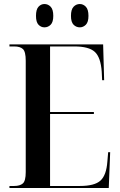

<svg xmlns="http://www.w3.org/2000/svg" viewBox="-20 -935 597 955"><path d="M27 0V-10H51Q79 -10 93.5 -22.5Q108 -35 108 -79V-633Q108 -678 94 -691Q80 -704 51 -704H27V-714H493L498 -536H488L486 -578Q481 -650 451.5 -677Q422 -704 350 -704H229V-378H447V-368H229V-10H378Q450 -10 479.5 -36.5Q509 -63 514 -131L518 -178H528L521 0ZM377 -799Q359 -799 346 -812Q333 -825 333 -856Q333 -888 346 -901.5Q359 -915 377 -915Q394 -915 407 -901.5Q420 -888 420 -856Q420 -825 407 -812Q394 -799 377 -799ZM201 -799Q184 -799 171.5 -812Q159 -825 159 -856Q159 -888 171.5 -901.5Q184 -915 201 -915Q219 -915 232 -901.5Q245 -888 245 -856Q245 -825 232 -812Q219 -799 201 -799Z"/></svg>

Font: Noto Serif Display Condensed SemiBold
Style: Regular
Weight: 600
Width: 3
Designer: Monotype Design Team
Foundry: Monotype Imaging Inc.
Version: Version 2.009